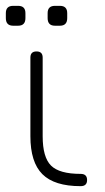

<svg xmlns="http://www.w3.org/2000/svg" viewBox="-23 -637 358 657"><path d="M22 -549Q-3 -549 -3 -575V-592Q-3 -617 22 -617H39Q64 -617 64 -592V-575Q64 -549 39 -549ZM165 -549Q140 -549 140 -575V-592Q140 -617 165 -617H182Q207 -617 207 -592V-575Q207 -549 182 -549ZM253 0Q163 0 122 -41Q81 -82 81 -171V-440Q81 -461 102 -461Q123 -461 123 -440V-171Q123 -99 151.5 -70.5Q180 -42 253 -42Q275 -42 275 -21Q275 0 253 0Z"/></svg>

Font: Jura Light
Style: Regular
Weight: 300
Designer: Daniel Johnson, Alexei Vanyashin
Foundry: Daniel Johnson
Version: Version 5.103